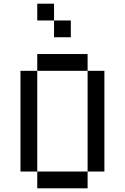

<svg xmlns="http://www.w3.org/2000/svg" viewBox="-20 -1020 676 1040"><path d="M90.9 -636.4V-90.9H181.8V-636.4ZM181.8 -90.9V0H454.5V-90.9ZM454.5 -636.4V-90.9H545.5V-636.4ZM181.8 -727.3V-636.4H454.5V-727.3ZM181.8 -1000V-909.1H272.7V-1000ZM272.7 -909.1V-818.2H363.6V-909.1Z"/></svg>

Font: Departure Mono
Style: Regular
Weight: 400
Monospace: yes
Designer: Helena Zhang
Version: Version 1.500;Glyphs 3.3.1 (3343)